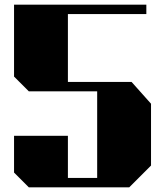

<svg xmlns="http://www.w3.org/2000/svg" viewBox="-20 -800 705 820"><path d="M103 0H532L625 -93V-357L542 -450H270V-740H605V-780H40V-473L103 -410H395V-40H270V-220H40V-63Z"/></svg>

Font: Kumar One
Style: Regular
Weight: 400
Designer: Parimal Parmar
Foundry: Indian Type Foundry
Version: Version 1.000;PS 1.000;hotconv 1.0.88;makeotf.lib2.5.647800